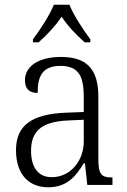

<svg xmlns="http://www.w3.org/2000/svg" viewBox="-20 -786 541 816"><path d="M120 -619V-606H144C183 -641 214 -674 242 -715C269 -674 301 -641 340 -606H364V-619C335 -657 293 -721 275 -766H209C191 -721 149 -657 120 -619ZM185 10C267 10 304 -40 336 -92H341L351 0H458V-32H454C410 -32 398 -46 398 -111V-375C398 -493 348 -544 239 -544C142 -544 86 -503 86 -445C86 -408 105 -391 140 -391C140 -462 160 -506 237 -506C320 -506 336 -454 336 -372V-310L259 -307C116 -301 48 -254 48 -148C48 -40 107 10 185 10ZM200 -33C139 -33 112 -79 112 -145C112 -224 151 -269 269 -274L336 -277V-185C336 -103 280 -33 200 -33Z"/></svg>

Font: Noto Serif Bengali SemiCondensed Light
Style: Regular
Weight: 300
Width: 4
Designer: Juan Bruce, Universal Thirst, Indian Type Foundry and the Monotype Design Team.
Foundry: Monotype Imaging Inc.
Version: Version 2.003